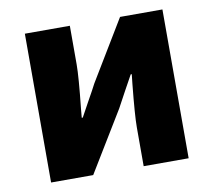

<svg xmlns="http://www.w3.org/2000/svg" viewBox="-67 -646 804 723"><g transform="rotate(-10 334.5 -284.5)"><path d="M72 0V-569H244V-421Q244 -374 231 -253Q229 -231 228 -220H232Q240 -235 261 -273Q288 -321 297 -339L436 -569H598V-284V0H426V-148Q426 -194 438 -312Q441 -337 442 -349H438Q429 -333 406 -291Q382 -246 373 -230L233 0Z"/></g></svg>

Font: GenSekiGothic TW H
Style: Regular
Weight: 900
Version: Version 1.501;PS 1;hotconv 16.6.51;makeotf.lib2.5.65220